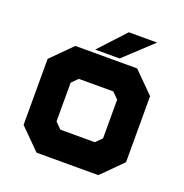

<svg xmlns="http://www.w3.org/2000/svg" viewBox="-124 -800 877 913"><g transform="rotate(20 314.0 -344.0)"><path d="M158 0 55 -103V-437L158 -540H470.5L573.5 -437V-103L470.5 0ZM198 -71H436.5L502 -141V-403L436.5 -470H194L127.5 -403V-141ZM198 -71 127.5 -141V-403L194 -470H436.5L502 -403V-141L436.5 -71ZM227 -141.5H401.5L432 -172V-368L401.5 -398.5H227L196.5 -368V-172ZM252.5 -556 374.5 -688H518L376 -556ZM347.5 -590H347L407 -653H407.5Z"/></g></svg>

Font: Tourney Thin Black
Style: Regular
Weight: 900
Version: Version 1.015